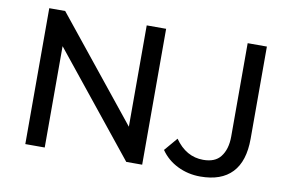

<svg xmlns="http://www.w3.org/2000/svg" viewBox="-75 -833 1474 974"><g transform="rotate(10 662.5 -346.0)"><path d="M707 -700V0H625L205 -522V0H105V-700H187L607 -178V-700ZM803 -93 861 -161Q919 -78 1007 -78Q1068 -78 1096 -114Q1127 -153 1127 -220V-700H1226V-225Q1226 -109 1170.5 -50.5Q1115 8 1007 8Q944 8 890 -18.5Q836 -45 803 -93Z"/></g></svg>

Font: APTA Sans Medium
Style: Bold
Weight: 500
Version: Version 7.200